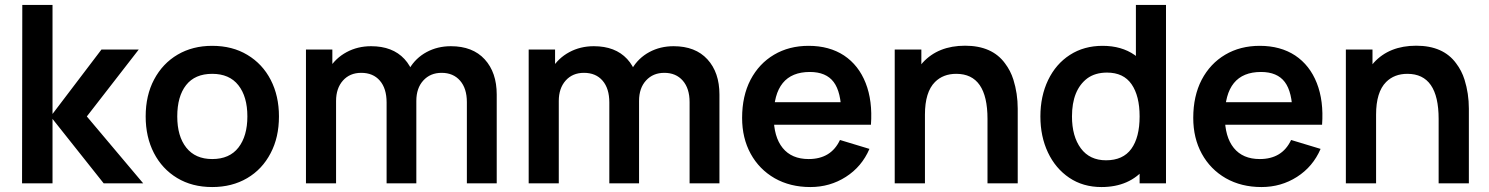

<svg xmlns="http://www.w3.org/2000/svg" viewBox="-20 -740 6009 775"><path d="M192 0H69L70 -720H192V-280L389.5 -540H540L330.5 -270L558 0H398.5L192 -260Z M836.5 15Q755.5 15 695 -21.5Q634.5 -58 601.2 -122.5Q568 -187 568 -270Q568 -355 602 -419Q636.5 -484 697 -519.5Q757.5 -555 836.5 -555Q918 -555 978.5 -518.5Q1039.5 -482 1072.8 -417.5Q1106 -353 1106 -270Q1106 -185.5 1072.5 -122Q1038.5 -56.5 977.5 -20.8Q916.5 15 836.5 15ZM836.5 -98Q906.5 -98 942.5 -144.5Q978.5 -191 978.5 -270Q978.5 -350 942.2 -396Q906 -442 836.5 -442Q767 -442 731.2 -396.5Q695.5 -351 695.5 -270Q695.5 -190 732 -144Q768.5 -98 836.5 -98Z M1985 0H1864.5V-328Q1864.5 -383 1837 -414.5Q1809.5 -446 1762.5 -446Q1717 -446 1688.8 -415.2Q1660.5 -384.5 1660.5 -332.5L1607 -364Q1606 -420 1632.5 -463Q1658 -506 1702 -529.8Q1746 -553.5 1800 -553.5Q1888 -553.5 1936.5 -500.5Q1985 -447.5 1985 -358.5ZM1336.5 0H1215V-540H1321.5V-372.5H1336.5ZM1660.5 0H1540.5V-326.5Q1540.5 -383 1513.2 -414.5Q1486 -446 1438 -446Q1392 -446 1364.2 -414.8Q1336.5 -383.5 1336.5 -332.5L1282.5 -368.5Q1282.5 -421.5 1308.5 -463Q1334.5 -505.5 1379 -529.5Q1423.5 -553.5 1478 -553.5Q1564.5 -553.5 1612.5 -501.8Q1660.5 -450 1660.5 -358Z M2884 0H2763.5V-328Q2763.5 -383 2736 -414.5Q2708.5 -446 2661.5 -446Q2616 -446 2587.8 -415.2Q2559.5 -384.5 2559.5 -332.5L2506 -364Q2505 -420 2531.5 -463Q2557 -506 2601 -529.8Q2645 -553.5 2699 -553.5Q2787 -553.5 2835.5 -500.5Q2884 -447.5 2884 -358.5ZM2235.5 0H2114V-540H2220.5V-372.5H2235.5ZM2559.5 0H2439.5V-326.5Q2439.5 -383 2412.2 -414.5Q2385 -446 2337 -446Q2291 -446 2263.2 -414.8Q2235.5 -383.5 2235.5 -332.5L2181.5 -368.5Q2181.5 -421.5 2207.5 -463Q2233.5 -505.5 2278 -529.5Q2322.5 -553.5 2377 -553.5Q2463.5 -553.5 2511.5 -501.8Q2559.5 -450 2559.5 -358Z M3251 15Q3169.5 15 3107 -20.5Q3044.5 -56.5 3010 -119.5Q2975.5 -182.5 2975.5 -264Q2975.5 -352.5 3009.5 -418Q3044 -483.5 3104.5 -519.2Q3165 -555 3244 -555Q3327.5 -555 3387 -516Q3446 -476.5 3474.2 -404.8Q3502.5 -333 3495.5 -236.5H3376V-280.5Q3375.5 -368.5 3345 -409Q3314.5 -449.5 3249 -449.5Q3103 -449.5 3103 -270Q3103 -187.5 3139.2 -142.8Q3175.5 -98 3244 -98Q3334.5 -98 3370.5 -175L3489.5 -139Q3458.5 -67 3394.2 -26Q3330 15 3251 15ZM3065 -236.5V-327.5H3436.5V-236.5Z M4088 0H3966V-260Q3966 -442 3840 -442Q3787 -442 3754 -409Q3713.5 -368.5 3713.5 -277.5L3642 -308Q3642 -419 3704.5 -487.2Q3767 -555.5 3875.5 -555.5Q3984.5 -555.5 4036.5 -484.5Q4059 -455 4070.5 -418.5Q4088 -362.5 4088 -301.5ZM3713.5 0H3591.5V-540H3699V-372.5H3713.5Z M4426 15Q4351.5 15 4296 -22.5Q4240.5 -60 4210 -124.5Q4179.5 -189 4179.5 -270Q4179.5 -351.5 4210.5 -416.5Q4242 -482 4298.8 -518.5Q4355.5 -555 4430.5 -555Q4507 -555 4560 -518Q4611.5 -481 4638.8 -416.5Q4666 -352 4666 -270Q4666 -140 4602.8 -62.5Q4539.5 15 4426 15ZM4444.5 -93Q4513 -93 4546.5 -139.2Q4580 -185.5 4580 -270Q4580 -353 4547.5 -400Q4515 -447 4448.5 -447Q4400.5 -447 4368.5 -423.5Q4307 -376.5 4307 -270Q4307 -189.5 4342.8 -141.2Q4378.5 -93 4444.5 -93ZM4686.5 0H4580V-379H4565V-720H4686.5Z M5072 15Q4990.5 15 4928 -20.5Q4865.5 -56.5 4831 -119.5Q4796.5 -182.5 4796.5 -264Q4796.5 -352.5 4830.5 -418Q4865 -483.5 4925.5 -519.2Q4986 -555 5065 -555Q5148.5 -555 5208 -516Q5267 -476.5 5295.2 -404.8Q5323.5 -333 5316.5 -236.5H5197V-280.5Q5196.5 -368.5 5166 -409Q5135.5 -449.5 5070 -449.5Q4924 -449.5 4924 -270Q4924 -187.5 4960.2 -142.8Q4996.5 -98 5065 -98Q5155.5 -98 5191.5 -175L5310.5 -139Q5279.5 -67 5215.2 -26Q5151 15 5072 15ZM4886 -236.5V-327.5H5257.5V-236.5Z M5909 0H5787V-260Q5787 -442 5661 -442Q5608 -442 5575 -409Q5534.5 -368.5 5534.5 -277.5L5463 -308Q5463 -419 5525.5 -487.2Q5588 -555.5 5696.5 -555.5Q5805.5 -555.5 5857.5 -484.5Q5880 -455 5891.5 -418.5Q5909 -362.5 5909 -301.5ZM5534.5 0H5412.5V-540H5520V-372.5H5534.5Z"/></svg>

Font: Vortex Mix
Style: Bold
Weight: 700
Designer: Mikhail Sharanda
Foundry: Mikhail Sharanda
Version: Version 4.504;Glyphs 3.1.2 (3151)